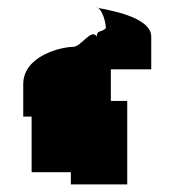

<svg xmlns="http://www.w3.org/2000/svg" viewBox="-20 -796 455 504"><path d="M41 -490H63V-344H166V-312H314V-531H271V-614H377V-700C377 -752 263 -770 238 -775C245 -770 256 -750 258 -722C246 -710 234 -718 234 -700C220 -723 193 -673 172 -673C142 -673 41 -650 41 -575ZM235 -776C236 -776 237 -776 238 -775C233 -776 232 -776 235 -776Z"/></svg>

Font: bitstorm
Style: Regular
Weight: 400
Version: Version 0.2